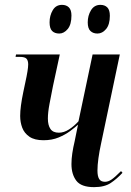

<svg xmlns="http://www.w3.org/2000/svg" viewBox="-20 -760 538 790"><path d="M367 10Q314 10 294 -16.5Q274 -43 274 -85Q274 -106 277.5 -129.5Q281 -153 287 -178L301 -247Q289 -236 269 -221Q249 -206 221.5 -194.5Q194 -183 159 -183Q122 -183 101 -197.5Q80 -212 71.5 -234.5Q63 -257 63 -283Q63 -320 76 -382L84 -420Q96 -474 96 -495Q96 -511 89 -518.5Q82 -526 61 -526H44L46 -536H226L198 -406Q190 -366 183.5 -331.5Q177 -297 177 -272Q177 -245 187.5 -229.5Q198 -214 222 -214Q243 -214 264 -227.5Q285 -241 303 -261L361 -536H473L396 -170Q389 -138 385 -109Q381 -80 381 -58Q381 -35 388 -23.5Q395 -12 412 -12Q425 -12 438.5 -21Q452 -30 478 -56L484 -49Q461 -24 435.5 -7Q410 10 367 10ZM381 -622Q363 -622 352 -632.5Q341 -643 341 -668Q341 -696 354.5 -718Q368 -740 393 -740Q411 -740 421.5 -729.5Q432 -719 432 -695Q432 -659 416.5 -640.5Q401 -622 381 -622ZM224 -622Q205 -622 194.5 -632.5Q184 -643 184 -668Q184 -696 197 -718Q210 -740 235 -740Q253 -740 263.5 -729.5Q274 -719 274 -696Q274 -659 258.5 -640.5Q243 -622 224 -622Z"/></svg>

Font: Noto Serif Display ExtraCondensed SemiBold
Style: Italic
Weight: 600
Width: 2
Italic angle: -12°
Designer: Monotype Design Team
Foundry: Monotype Imaging Inc.
Version: Version 2.009